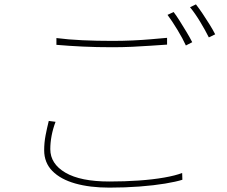

<svg xmlns="http://www.w3.org/2000/svg" viewBox="-20 -840 1040 878"><path d="M238 -666Q291 -659 357 -656Q423 -653 494 -653Q541 -653 585.5 -655Q630 -657 670 -660.5Q710 -664 744 -667V-636Q711 -634 670 -631Q629 -628 584 -626Q539 -624 494 -624Q422 -624 358.5 -627Q295 -630 238 -635ZM234 -283Q222 -251 216 -219.5Q210 -188 210 -158Q210 -91 279 -50.5Q348 -10 480 -10Q551 -10 615 -14.5Q679 -19 730.5 -28Q782 -37 813 -49L814 -18Q786 -9 735 -0.5Q684 8 618 13Q552 18 480 18Q391 18 324 -1Q257 -20 219.5 -58Q182 -96 182 -153Q182 -188 188.5 -221.5Q195 -255 203 -287ZM774 -785Q787 -768 802 -744Q817 -720 832.5 -694.5Q848 -669 859 -647L830 -632Q816 -663 791.5 -703.5Q767 -744 746 -772ZM876 -820Q890 -802 906.5 -777.5Q923 -753 938.5 -728Q954 -703 964 -683L935 -669Q918 -703 895 -741Q872 -779 849 -807Z"/></svg>

Font: Noto Sans SC Thin Thin
Style: Regular
Weight: 250
Version: Version 2.004-H2;hotconv 1.0.118;makeotfexe 2.5.65603